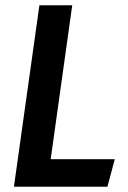

<svg xmlns="http://www.w3.org/2000/svg" viewBox="-20 -711 489 731"><path d="M173 -105H417L389 0H33L130 -691H255Z"/></svg>

Font: Fira Sans Condensed Medium
Style: Italic
Weight: 500
Width: 3
Italic angle: -8°
Designer: bBox Type GmbH & Carrois Corporate GbR & Edenspiekermann AG
Foundry: bBox Type GmbH & Carrois Corporate GbR & Edenspiekermann AG
Version: Version 4.301